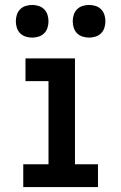

<svg xmlns="http://www.w3.org/2000/svg" viewBox="-20 -756 490 776"><path d="M74 0V-92H176V-428H83V-520H283V-92H376V0ZM340 -604Q327 -604 314 -608Q301 -612 291.5 -621.5Q282 -631 278 -644Q274 -657 274 -670Q274 -683 278 -696Q282 -709 291.5 -718.5Q301 -728 314 -732Q327 -736 340 -736Q353 -736 366 -732Q379 -728 388.5 -718.5Q398 -709 402 -696Q406 -683 406 -670Q406 -657 402 -644Q398 -631 388.5 -621.5Q379 -612 366 -608Q353 -604 340 -604ZM110 -604Q97 -604 84 -608Q71 -612 61.5 -621.5Q52 -631 48 -644Q44 -657 44 -670Q44 -683 48 -696Q52 -709 61.5 -718.5Q71 -728 84 -732Q97 -736 110 -736Q123 -736 136 -732Q149 -728 158.5 -718.5Q168 -709 172 -696Q176 -683 176 -670Q176 -657 172 -644Q168 -631 158.5 -621.5Q149 -612 136 -608Q123 -604 110 -604Z"/></svg>

Font: Iosevka Etoile Semibold
Style: Regular
Weight: 600
Designer: Belleve Invis
Foundry: Belleve Invis
Version: Version 22.1.2; ttfautohint (v1.8.4)